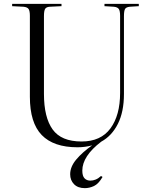

<svg xmlns="http://www.w3.org/2000/svg" viewBox="-20 -750 786 996"><path d="M420 226Q384 226 364 205.5Q344 185 344 154Q344 115 375.5 77.5Q407 40 458 4Q422 14 382 14Q258 14 196.5 -49.5Q135 -113 135 -248V-668Q135 -693 128.5 -703Q122 -713 102 -715L43 -718V-730H299V-718L238 -715Q221 -714 214.5 -704.5Q208 -695 208 -666V-263Q208 -141 253 -78.5Q298 -16 403 -16Q503 -16 553 -84Q603 -152 603 -268V-668Q603 -693 596.5 -703Q590 -713 571 -715L522 -718V-730H700V-718L653 -715Q634 -713 628.5 -703Q623 -693 623 -666V-263Q623 -170 591.5 -107.5Q560 -45 505 -15Q407 60 407 135Q407 163 418.5 175Q430 187 449 187Q462 187 476 181.5Q490 176 504 163L512 168Q491 204 467.5 215Q444 226 420 226Z"/></svg>

Font: Literata 72pt Light
Style: Regular
Weight: 300
Designer: Latin by Veronika Burian and Jose Scaglione. Greek by Irene Vlachou. Cyrillic by Vera Evstafieva.
Foundry: TypeTogether
Version: Version 3.002